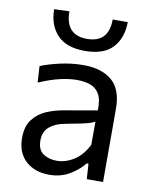

<svg xmlns="http://www.w3.org/2000/svg" viewBox="-84 -799 686 872"><g transform="rotate(10 259.0 -363.5)"><path d="M202 10Q135.5 10 94.2 -28Q53 -66 53 -133.5Q53 -187.5 77.5 -219.2Q102 -251 139.2 -266.8Q176.5 -282.5 214.5 -289L370 -316Q372 -366.5 356.5 -392.2Q341 -418 313.8 -427Q286.5 -436 253 -436Q218.5 -436 175.2 -426Q132 -416 79 -393L74.5 -468.5Q111 -483.5 163.8 -495.5Q216.5 -507.5 271 -507.5Q354.5 -507.5 402.2 -467.5Q450 -427.5 450 -337V0H375L370.5 -70.5H362.5Q339.5 -40.5 298.2 -15.2Q257 10 202 10ZM226 -58.5Q266 -58.5 304.8 -83Q343.5 -107.5 368 -157L368.5 -264Q360.5 -259.5 347.2 -255Q334 -250.5 307.8 -244.8Q281.5 -239 235 -230.5Q192 -223 164.5 -200.8Q137 -178.5 137 -137Q137 -94 162.8 -76.2Q188.5 -58.5 226 -58.5ZM264.5 -572Q179 -572 137.2 -616.5Q95.5 -661 95 -734.5L165 -737Q165 -627.5 264.5 -627.5Q365 -627.5 365 -734.5H434.5Q434 -661 392.8 -616.5Q351.5 -572 264.5 -572Z"/></g></svg>

Font: Commissioner
Style: Regular
Weight: 400
Designer: Kostas Bartsokas
Foundry: Kostas Bartsokas
Version: Version 1.000; ttfautohint (v1.8.3)